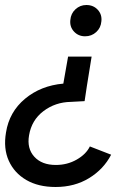

<svg xmlns="http://www.w3.org/2000/svg" viewBox="-51 -533 536 767"><path d="M315 -307 296 -189 287 -129 232 -126Q170 -125 122.5 -89Q75 -53 65 8Q56 60 86 93Q116 126 172 126Q218 126 255.5 104.5Q293 83 308 52L393 85Q363 143 305 178.5Q247 214 171 214Q102 214 54 186Q6 158 -16 109Q-38 60 -27 -4Q-14 -86 49 -138.5Q112 -191 202 -199L221 -307ZM294 -513Q322 -513 339.5 -494Q357 -475 354 -448Q352 -422 333.5 -405Q315 -388 289 -388Q262 -388 244.5 -407Q227 -426 230 -453Q232 -479 250.5 -496Q269 -513 294 -513Z"/></svg>

Font: Figtree Medium
Style: Italic
Weight: 500
Italic angle: -9.5°
Foundry: Erik Kennedy
Version: Version 2.001; ttfautohint (v1.8.4.7-5d5b);gftools[0.9.27]